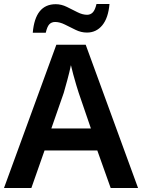

<svg xmlns="http://www.w3.org/2000/svg" viewBox="-20 -941 712 961"><path d="M534 0 467 -188H203L137 0H0L262 -717H409L671 0ZM374 -476Q370 -488 362 -514.5Q354 -541 346.5 -569Q339 -597 335 -615Q328 -581 317 -540.5Q306 -500 299 -476L237 -298H435ZM144 -777Q156 -920 259 -920Q287 -920 314.5 -906.5Q342 -893 367.5 -880Q393 -867 416 -867Q433 -867 444.5 -879Q456 -891 463 -921H528Q522 -851 492 -814.5Q462 -778 415 -778Q386 -778 358.5 -791.5Q331 -805 305 -818Q279 -831 256 -831Q238 -831 227 -819.5Q216 -808 209 -777Z"/></svg>

Font: Noto Sans Lao UI SemBd
Style: Regular
Weight: 600
Designer: Monotype Design Team
Foundry: Monotype Imaging Inc.
Version: Version 2.000; ttfautohint (v1.8.4.7-5d5b)